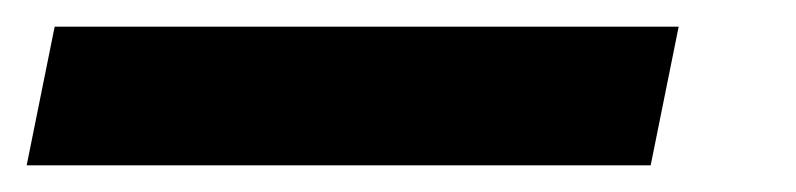

<svg xmlns="http://www.w3.org/2000/svg" viewBox="-77 -8 597 144"><path d="M432 12 411 116H-57L-36 12Z"/></svg>

Font: Kufam SemiBold
Style: Italic
Weight: 600
Italic angle: -11°
Designer: Artur Schmal
Foundry: Original Type
Version: Version 1.301; ttfautohint (v1.8.3)